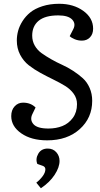

<svg xmlns="http://www.w3.org/2000/svg" viewBox="-20 -735 536 1025"><path d="M472.2 -196.8Q472.2 -105.5 405.8 -45.7Q339.4 14.2 231.9 14.2Q147 14.2 93.5 -23.2Q40 -60.5 40 -115.2Q40 -147.5 58.1 -167.2Q76.2 -187 103 -187Q144 -187 169.9 -161.1L153.8 -127.9Q137.7 -96.7 158 -72.8Q178.2 -48.8 238.8 -48.8Q279.3 -48.8 312.7 -62Q346.2 -75.2 368.7 -105.5Q391.1 -135.7 391.1 -179.2Q391.1 -210 373.3 -234.6Q355.5 -259.3 327.1 -276.6Q298.8 -293.9 264.6 -310.5Q230.5 -327.1 196.3 -345.7Q162.1 -364.3 133.8 -386.5Q105.5 -408.7 87.6 -442.6Q69.8 -476.6 69.8 -519Q69.8 -544.4 76.7 -570.1Q83.5 -595.7 100.1 -622.1Q116.7 -648.4 141.6 -668.7Q166.5 -689 206.5 -701.9Q246.6 -714.8 295.9 -714.8Q372.1 -714.8 424.6 -677Q477.1 -639.2 477.1 -582Q477.1 -553.2 460.4 -535.6Q443.8 -518.1 417 -518.1Q397 -518.1 379.2 -525.4Q361.3 -532.7 352.1 -542L371.1 -579.1Q386.2 -608.4 365.2 -630.6Q344.2 -652.8 291 -652.8Q221.2 -652.8 186.5 -624.3Q151.9 -595.7 151.9 -544.9Q151.9 -515.6 165.5 -491.7Q179.2 -467.8 201.9 -451.4Q224.6 -435.1 253.4 -418.7Q282.2 -402.3 312 -388.9Q341.8 -375.5 370.6 -356.7Q399.4 -337.9 422.1 -317.4Q444.8 -296.9 458.5 -265.6Q472.2 -234.4 472.2 -196.8ZM198.2 270Q245.6 238.3 271.7 198.2Q297.9 158.2 297.9 124Q297.9 97.2 280.5 77.6Q263.2 58.1 234.9 58.1Q200.2 58.1 184.3 85.7Q168.5 113.3 179.2 140.1L207 149.9Q222.2 154.8 222.2 168.9Q222.2 186 208 205.3Q193.8 224.6 173.8 240.2Z"/></svg>

Font: Literata Book
Style: Italic
Weight: 400
Italic angle: -3°
Designer: Latin by Veronika Burian and Jose Scaglione. Greek by Irene Vlachou. Cyrillic by Vera Evstafieva
Foundry: TypeTogether
Version: Version 1.003;PS 001.003;hotconv 1.0.88;makeotf.lib2.5.64775